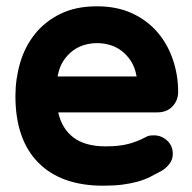

<svg xmlns="http://www.w3.org/2000/svg" viewBox="-20 -560 610 610"><path d="M29 -255Q29 -309 44 -360.5Q59 -412 91 -452Q123 -492 172 -516Q221 -540 288 -540Q351 -540 399 -518Q447 -496 479.5 -458.5Q512 -421 529 -371.5Q546 -322 546 -268Q546 -241 528 -222Q510 -203 480 -203H165Q176 -152 213 -123.5Q250 -95 316 -95Q358 -95 387 -102.5Q416 -110 442 -124Q449 -128 455 -129Q461 -130 469 -130Q493 -130 511 -113.5Q529 -97 529 -71Q529 -53 518 -39Q507 -25 493 -17Q475 -7 457 2Q439 11 417.5 17Q396 23 369.5 26.5Q343 30 308 30Q174 30 101.5 -43.5Q29 -117 29 -255ZM414 -317Q409 -346 396 -366Q383 -386 365.5 -399Q348 -412 328 -417.5Q308 -423 288 -423Q269 -423 249 -417.5Q229 -412 211.5 -399Q194 -386 181 -366Q168 -346 163 -317Z"/></svg>

Font: Varela Round Precious
Style: Bold
Weight: 700
Version: Version 1.000